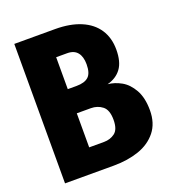

<svg xmlns="http://www.w3.org/2000/svg" viewBox="-132 -831 863 938"><g transform="rotate(-20 300.0 -362.5)"><path d="M46.5 -725H258.5Q336.5 -725 392 -701.5Q447.5 -678 476.5 -634Q505.5 -590 505.5 -529Q505.5 -465.5 480.2 -431Q455 -396.5 407.5 -384Q442.5 -381 477 -361.8Q511.5 -342.5 535 -300.8Q558.5 -259 558.5 -194Q558.5 -127 523.8 -83.5Q489 -40 430.8 -20Q372.5 0 300.5 0H46.5ZM375.5 -211Q375.5 -262.5 350.2 -282.2Q325 -302 290.5 -302H217.5V-125H294.5Q327.5 -125 351.5 -143.2Q375.5 -161.5 375.5 -211ZM344.5 -511Q344.5 -550.5 327 -572.2Q309.5 -594 273.5 -594H216.5V-428H261.5Q304.5 -428 324.5 -446.5Q344.5 -465 344.5 -511Z"/></g></svg>

Font: JuliaMono Black
Style: Regular
Weight: 900
Monospace: yes
Designer: cormullion
Foundry: corm
Version: Version 0.054; ttfautohint (v1.8.4)